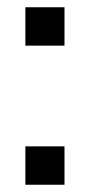

<svg xmlns="http://www.w3.org/2000/svg" viewBox="-20 -510 248 530"><path d="M50 -384V-490H158V-384ZM50 0V-106H158V0Z"/></svg>

Font: Cabin VF Beta
Style: Regular
Weight: 400
Designer: Pablo Impallari
Foundry: Pablo Impallari. http://www.impallari.com Igino Marini. http://www.ikern.com
Version: Version 2.200